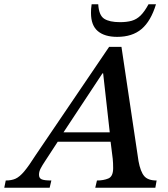

<svg xmlns="http://www.w3.org/2000/svg" viewBox="-79 -881 789 901"><path d="M154 0H-59L-52 -34Q-25 -34 -6 -42.5Q13 -51 34.5 -76.5Q56 -102 89 -154L433 -661H491L571 -125Q580 -76 597.5 -55Q615 -34 656 -34L650 0H368L376 -34Q407 -34 429.5 -43.5Q452 -53 452 -92Q452 -117 450 -136L440 -216H192L130 -121Q120 -106 112 -91Q104 -76 104 -61Q104 -45 116.5 -39.5Q129 -34 162 -34ZM219 -260H436L405 -537H402ZM471 -708Q412 -708 380 -735Q348 -762 348 -820Q348 -829 348.5 -839Q349 -849 351 -861H382Q385 -809 410 -793Q435 -777 484 -777Q516 -777 539 -783.5Q562 -790 580.5 -808Q599 -826 618 -861H653Q629 -782 585.5 -745Q542 -708 471 -708Z"/></svg>

Font: STIX Two Text Medium
Style: Italic
Weight: 500
Italic angle: -12°
Designer: Ross Mills, John Hudson & Paul Hanslow, Tiro Typeworks Ltd; with prior portions MicroPress Inc. and Coen Hoffman, Elsevi
Foundry: Tiro Typeworks Ltd
Version: Version 2.13 b171